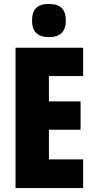

<svg xmlns="http://www.w3.org/2000/svg" viewBox="-20 -957 483 977"><path d="M229 -937C169 -937 143 -909 143 -852C143 -796 172 -768 229 -768C286 -768 315 -796 315 -852C315 -908 289 -937 229 -937ZM403 0V-146H229V-297H390V-441H229V-570H403V-714H59V0Z"/></svg>

Font: Noto Sans Ethiopic ExtraCondensed Black
Style: Regular
Weight: 900
Width: 2
Designer: Monotype Design Team
Foundry: Monotype Imaging Inc.
Version: Version 2.102